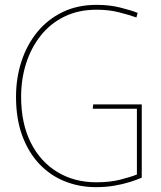

<svg xmlns="http://www.w3.org/2000/svg" viewBox="-20 -760 663 791"><path d="M375 11Q307 11 247 -13Q187 -37 142 -84.5Q97 -132 71.5 -201.5Q46 -271 46 -361Q46 -439 68.5 -507.5Q91 -576 133.5 -628Q176 -680 237.5 -710Q299 -740 378 -740Q431 -740 475 -729Q519 -718 547 -707L542 -688Q511 -699 469.5 -709.5Q428 -720 378 -720Q303 -720 245 -691.5Q187 -663 147.5 -613Q108 -563 87.5 -498.5Q67 -434 67 -361Q67 -252 106.5 -173Q146 -94 216 -51.5Q286 -9 377 -9Q432 -9 474 -19.5Q516 -30 544 -41V-318L550 -312H362L364 -330H564V-28Q543 -19 514.5 -10Q486 -1 451 5Q416 11 375 11Z"/></svg>

Font: Murecho Thin
Style: Regular
Weight: 100
Designer: Neil Summerour
Foundry: Positype
Version: Version 1.010